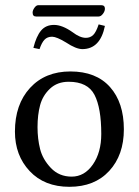

<svg xmlns="http://www.w3.org/2000/svg" viewBox="-20 -717 540 747"><path d="M363.8 -652.8H120.1Q106.9 -652.8 106.9 -668Q106.9 -676.8 114 -686.8Q121.1 -696.8 128.9 -696.8H374Q388.2 -696.8 388.2 -683.1Q388.2 -673.3 380.4 -663.1Q372.6 -652.8 363.8 -652.8ZM314 -569.8Q331.1 -569.8 342.5 -580.8Q354 -591.8 363.8 -622.1L388.2 -616.2Q370.1 -526.4 300.8 -525.9Q275.9 -525.9 236.8 -551.8Q200.7 -573.7 183.1 -574.2Q164.1 -574.2 153.1 -562.5Q142.1 -550.8 133.8 -525.9L109.9 -530.8Q121.1 -575.7 139.6 -597.9Q158.2 -620.1 190.2 -620.1Q222.2 -620.1 262.2 -591.8Q291 -569.8 314 -569.8ZM38.1 -205.1Q38.1 -311 96.9 -375Q155.8 -439 253.9 -439Q354 -439 408 -378.4Q461.9 -317.9 461.9 -213.9Q461.9 -113.8 405 -52Q348.1 9.8 250 9.8Q152.8 9.8 95.5 -51.3Q38.1 -112.3 38.1 -205.1ZM247.1 -398.9Q203.1 -398.9 174.6 -372.1Q146 -345.2 136 -307.6Q126 -270 126 -222.2Q126 -177.2 136 -137.2Q146 -97.2 178 -63.5Q210 -29.8 258.8 -29.8Q308.6 -29.8 341.3 -76.9Q374 -124 374 -195.8Q374 -296.9 347.7 -347.9Q321.3 -398.9 247.1 -398.9Z"/></svg>

Font: Biolilbert
Style: Regular
Weight: 400
Designer: Philipp H. Poll
Foundry: Philipp H. Poll
Version: Version 1.1.0